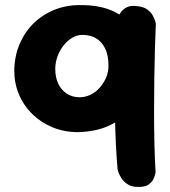

<svg xmlns="http://www.w3.org/2000/svg" viewBox="-20 -519 667 754"><path d="M287 0Q233 0 187.5 -18.5Q142 -37 107.5 -70.5Q73 -104 54.5 -148Q36 -192 36 -242Q37 -299 57 -346Q77 -393 111.5 -427Q146 -461 192.5 -480Q239 -499 292 -499Q373 -500 428 -473.5Q483 -447 511.5 -391.5Q540 -336 540 -250Q540 -200 525 -155.5Q510 -111 479 -76.5Q448 -42 400 -22Q352 -2 287 0ZM292 -137Q315 -137 335.5 -147Q356 -157 371.5 -174.5Q387 -192 396.5 -214Q406 -236 406 -261Q406 -303 392.5 -329.5Q379 -356 356.5 -369Q334 -382 304 -382Q282 -382 262.5 -370Q243 -358 228.5 -339Q214 -320 205.5 -296.5Q197 -273 197 -248Q197 -216 208.5 -191Q220 -166 242 -151.5Q264 -137 292 -137ZM526 215Q500 216 483.5 206Q467 196 458 182.5Q449 169 445.5 158.5Q442 148 442 148Q438 105 435 46.5Q432 -12 431.5 -77Q431 -142 432 -209Q433 -276 436.5 -337Q440 -398 444 -446Q444 -446 446 -454.5Q448 -463 456 -473Q464 -483 478 -490.5Q492 -498 517 -495Q543 -493 558 -482Q573 -471 580 -458Q587 -445 589.5 -435.5Q592 -426 592 -426Q590 -387 588.5 -331Q587 -275 586 -211.5Q585 -148 585 -81Q585 -14 586.5 47.5Q588 109 591 158Q591 158 589 166.5Q587 175 581.5 186Q576 197 563 206Q550 215 526 215Z"/></svg>

Font: Sour Gummy
Style: Bold
Weight: 700
Designer: Stefie Justprince
Foundry: Eifetstype
Version: Version 1.000